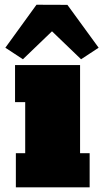

<svg xmlns="http://www.w3.org/2000/svg" viewBox="-20 -802 442 822"><path d="M268.6 -781.2 402.3 -597.7 327.1 -548.3 202.6 -668 78.1 -548.3 2.9 -597.7 136.2 -781.7ZM322.8 -146H363.8V0H47.9V-146H87.9V-364.7H44.4V-523.4H322.8Z"/></svg>

Font: Bevan
Style: Regular
Weight: 400
Foundry: vernon adams
Version: Version 1.000